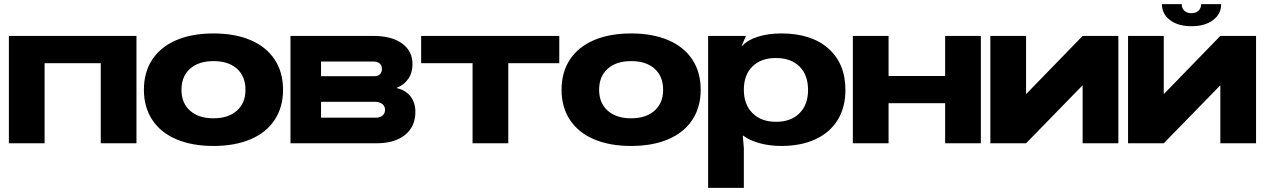

<svg xmlns="http://www.w3.org/2000/svg" viewBox="-20 -694 6128 930"><path d="M23 0V-520H641V0H468V-388H196V0Z M1351 -259Q1351 -175 1310.5 -113.5Q1270 -52 1194 -19.5Q1118 13 1014 13Q910 13 834 -19.5Q758 -52 717.5 -113.5Q677 -175 677 -259Q677 -344 717.5 -405.5Q758 -467 834 -499.5Q910 -532 1014 -532Q1118 -532 1194 -499.5Q1270 -467 1310.5 -405.5Q1351 -344 1351 -259ZM1014 -121Q1086 -121 1127.5 -158Q1169 -195 1169 -259Q1169 -324 1128 -361Q1087 -398 1014 -398Q942 -398 900.5 -361Q859 -324 859 -259Q859 -195 900.5 -158Q942 -121 1014 -121Z M1387 -520H1788Q1877 -520 1927.5 -483.5Q1978 -447 1978 -383Q1978 -342 1957.5 -312Q1937 -282 1902 -269V-267Q1944 -258 1968 -227.5Q1992 -197 1992 -152Q1992 -81 1942 -40.5Q1892 0 1803 0H1387ZM1801 -124Q1821 -124 1833 -134.5Q1845 -145 1845 -162Q1845 -180 1831.5 -190.5Q1818 -201 1794 -201H1535V-124ZM1794 -325Q1811 -325 1820.5 -334.5Q1830 -344 1830 -361Q1830 -377 1819 -386.5Q1808 -396 1788 -396H1535V-325Z M2689 -388H2442V0H2269V-388H2020V-520H2689Z M3374 -259Q3374 -175 3333.5 -113.5Q3293 -52 3217 -19.5Q3141 13 3037 13Q2933 13 2857 -19.5Q2781 -52 2740.5 -113.5Q2700 -175 2700 -259Q2700 -344 2740.5 -405.5Q2781 -467 2857 -499.5Q2933 -532 3037 -532Q3141 -532 3217 -499.5Q3293 -467 3333.5 -405.5Q3374 -344 3374 -259ZM3037 -121Q3109 -121 3150.5 -158Q3192 -195 3192 -259Q3192 -324 3151 -361Q3110 -398 3037 -398Q2965 -398 2923.5 -361Q2882 -324 2882 -259Q2882 -195 2923.5 -158Q2965 -121 3037 -121Z M4075 -258Q4075 -174 4037.5 -113Q4000 -52 3930 -19.5Q3860 13 3764 13Q3708 13 3659 -0.5Q3610 -14 3580 -37H3578L3583 24V216H3410V-520H3593L3573 -473H3577Q3602 -501 3652 -516.5Q3702 -532 3765 -532Q3910 -532 3992.5 -459Q4075 -386 4075 -258ZM3739 -104Q3811 -104 3852.5 -145.5Q3894 -187 3894 -258Q3894 -331 3852.5 -372Q3811 -413 3738 -413Q3666 -413 3624.5 -372Q3583 -331 3583 -259Q3583 -188 3625 -146Q3667 -104 3739 -104Z M4111 0V-520H4284V-326H4558V-520H4731V0H4558V-194H4284V0Z M5397 -520V0H5224V-280H5223L4950 0H4777V-520H4950V-240H4952L5224 -520Z M6064 -520V0H5891V-280H5890L5617 0H5444V-520H5617V-240H5619L5891 -520ZM5751 -567Q5687 -567 5647.5 -596.5Q5608 -626 5608 -674H5704Q5704 -654 5717 -642Q5730 -630 5751 -630Q5772 -630 5785 -642Q5798 -654 5798 -674H5895Q5895 -626 5855.5 -596.5Q5816 -567 5751 -567Z"/></svg>

Font: Non Bureau Extended
Style: Bold
Weight: 700
Width: 7
Designer: Jona Saucedo
Foundry: Non Foundry
Version: Version 1.000; ttfautohint (v1.8.4)